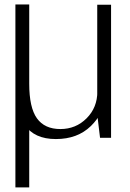

<svg xmlns="http://www.w3.org/2000/svg" viewBox="-20 -613 580 854"><path d="M48.5 220.5H110V-142L48.5 -593ZM425 0H474V-592H412.5V-103.5ZM110 -593H48.5V-239Q48.5 -121 90.2 -57.8Q132 5.5 228.5 5.5Q324.5 5.5 383.8 -52Q443 -109.5 443 -179L413 -206Q413 -134.5 365.2 -86.8Q317.5 -39 248.5 -39Q178.5 -39 144.2 -86.8Q110 -134.5 110 -240.5Z"/></svg>

Font: Anybody UltraCondensed Thin Light
Style: Regular
Weight: 300
Version: Version 1.111